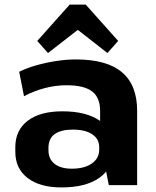

<svg xmlns="http://www.w3.org/2000/svg" viewBox="-20 -810 683 840"><path d="M418 -194V-325Q418 -383 383 -410Q348 -437 271 -437Q223 -437 175.5 -424.5Q128 -412 85 -389L64 -496Q96 -512 138 -524Q180 -536 225.5 -543Q271 -550 312 -550Q447 -550 513.5 -494Q580 -438 580 -325V0H456ZM249 10Q154 10 100.5 -31.5Q47 -73 47 -146V-166Q47 -240 101 -281.5Q155 -323 253 -323Q356 -323 415 -283Q474 -243 474 -169V-148Q474 -74 414.5 -32Q355 10 249 10ZM294 -72Q349 -72 381.5 -94.5Q414 -117 414 -155V-166Q414 -202 383.5 -222.5Q353 -243 298 -243Q247 -243 219.5 -223.5Q192 -204 192 -163V-153Q192 -114 219 -93Q246 -72 294 -72ZM143 -631 285 -790H355L497 -631L450 -578L276 -714H365L190 -578Z"/></svg>

Font: Pathway Extreme 8pt Thin 12pt
Style: Bold
Weight: 700
Version: Version 1.001;gftools[0.9.26]